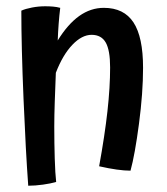

<svg xmlns="http://www.w3.org/2000/svg" viewBox="-20 -555 533 612"><path d="M153 -151Q153 -98 154.5 -49.5Q156 -1 159 25Q142 30 117 33.5Q92 37 70 37Q62 -72 55 -239.5Q48 -407 48 -521Q61 -527 82 -531Q103 -535 124 -535Q137 -535 149 -534Q161 -533 172 -530Q169 -506 167 -479.5Q165 -453 164 -426Q196 -478 232.5 -504Q269 -530 311 -530Q375 -530 405.5 -483.5Q436 -437 436 -339Q436 -259 423 -160.5Q410 -62 396 -11Q377 -11 352 -14.5Q327 -18 296 -25Q314 -124 322.5 -200.5Q331 -277 331 -340Q331 -395 317 -419.5Q303 -444 272 -444Q241 -444 210.5 -412Q180 -380 158 -323Q156 -273 154.5 -229.5Q153 -186 153 -151Z"/></svg>

Font: Atma Medium
Style: Regular
Weight: 500
Designer: Gregori Vincens, Jeremie Hornus, Riccardo Olocco, Yoann Minet.
Foundry: black foundry
Version: Version 1.101;PS 1.100;hotconv 1.0.86;makeotf.lib2.5.63406